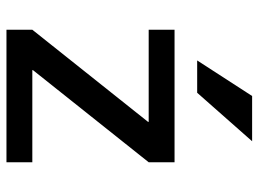

<svg xmlns="http://www.w3.org/2000/svg" viewBox="-123 -677 800 594"><g transform="rotate(90 277.0 -380.0)"><path d="M277 -760H417L267 -590H167ZM72 -520H482V-440L197 -82V-80H482V0H72V-80L357 -438V-440H72Z"/></g></svg>

Font: Mplus 1p Medium
Style: Regular
Weight: 500
Version: Version 1.061